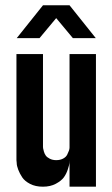

<svg xmlns="http://www.w3.org/2000/svg" viewBox="-20 -704 424 724"><path d="M142.1 -684.1H242.2L341.3 -560.1H254.9L191.9 -635.7L128.9 -560.1H43ZM42 -500H142.1V-149.9Q142.1 -147.9 142.6 -144.5Q143.1 -141.1 145.5 -132.6Q147.9 -124 152.6 -117.4Q157.2 -110.8 167.7 -105.5Q178.2 -100.1 191.9 -100.1Q207 -100.1 218 -106Q229 -111.8 233.4 -120.8Q237.8 -129.9 240 -136Q242.2 -142.1 242.2 -147.9V-500H341.8V0H242.2V-100.1Q242.2 -96.2 241.7 -89.1Q241.2 -82 235.6 -64.9Q230 -47.9 220.5 -34.9Q210.9 -22 190.4 -11Q169.9 0 141.8 0Q113.8 0 93.5 -10.5Q73.2 -21 63.7 -35.4Q54.2 -49.8 48.6 -64.5Q43 -79.1 43 -89.8L42 -100.1V-148.9Z"/></svg>

Font: OSP-DIN
Style: DIN
Weight: 500
Width: 3
Version: Version 001.000